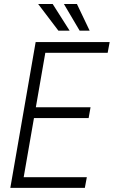

<svg xmlns="http://www.w3.org/2000/svg" viewBox="-20 -916 555 936"><path d="M403.3 -52.2 393.6 0H69.8L79.1 -52.2ZM210 -710.9 86.4 0H30.3L153.8 -710.9ZM421.4 -393.1 412.1 -340.3H128.9L138.7 -393.1ZM514.6 -710.9 504.9 -658.7H184.1L193.4 -710.9ZM319.3 -766.6 236.8 -896.5H166L264.6 -766.6ZM417 -766.6 355 -896.5H291.5L368.2 -766.6Z"/></svg>

Font: Roboto Condensed Light
Style: Italic
Weight: 300
Italic angle: -12°
Designer: Christian Robertson
Foundry: Google
Version: Version 3.0; 2020